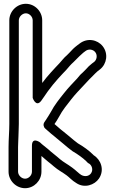

<svg xmlns="http://www.w3.org/2000/svg" viewBox="-20 -780 603 1010"><path d="M76 -37C76 -49.1 77 -55.2 77 -62C77 -76.4 79 -107 79 -128V-673C79 -691.9 97.1 -710 116 -710C134.5 -710 152 -692.4 152 -673V-265C152 -265 169.3 -213.1 197 -250C209.6 -266.8 219.8 -283.3 231.2 -299.2C249.9 -324.2 267.5 -346.7 285 -365.6C293.1 -373.8 301.2 -382.8 307.4 -390.1C322.3 -405 337 -421.5 348.4 -435.2C353.1 -441.2 359.9 -446.6 366.7 -453.3L379.7 -466.3C392.8 -479.5 402.3 -489.3 417.7 -502.5L429.3 -511.2C446.1 -524.6 469.7 -520.1 480.9 -505.9C493.9 -489.6 489.3 -466 475.7 -454.7L464 -446C451.1 -436.3 442.6 -427.3 431.8 -415.2L414.3 -397.7C398.5 -384.4 396.7 -378.9 385.7 -367C361.6 -341.1 339.5 -319 316.4 -289.5C295 -262.8 265.3 -226 247.7 -191.4C238.2 -173.6 231.8 -166.4 220.9 -148.4L213.2 -136.9C205.9 -126 209.1 -111.2 218 -103.8C229 -94.6 247.2 -77.1 260.9 -67.1C272.8 -57.5 283.1 -47.9 296.4 -37.5L312.8 -23.9C330 -8.9 343.8 2.1 361 15C361.8 15.6 362.9 16.3 363.6 16.7C388.1 30.7 416.2 51 433.3 67.7C444.9 80.9 446.9 79.3 449.1 80.8C463.7 90.5 471.2 113.2 459.2 131.1C447.8 148.2 425.1 150.4 407.4 140.3C394.5 132.9 380.5 116.7 359.8 101.8C335.8 83.8 312.1 71.8 295.4 57.1L281.3 45C269.1 34.6 263.6 30.8 248.2 18L232.4 4.1C216 -9.9 203.4 -18 190.7 -30.7C190.7 -30.7 148 -62.6 148 -13V123C148 142.4 130.5 160 112 160C93.1 160 75 141.9 75 123V-6C75 -15.1 76 -25.8 76 -37ZM25 -6V123C25 170.2 64.8 210 112 210C159.6 210 198 169.6 198 123V40.5C198 40.5 199.3 41.6 199.6 41.9L215.8 56C230.6 68.3 235.1 72.8 249.3 83.5L262.6 94.9C285.9 115.3 309.9 126.9 330.2 142.2C344.8 152.6 358.3 169.5 381.6 183.1C423.9 211.7 477.5 193.7 500.8 158.9C531.6 112.7 509.7 59 472.7 36.6C472.3 36.1 471.4 35 470.7 34.3C447.5 11.2 419 -9.1 389.8 -25.9C374.4 -37.5 360.7 -48.4 345.2 -62.1L327.6 -76.5C306.3 -93.1 289.2 -107.4 266.7 -127.5C274.3 -139.4 282 -149.2 292.2 -168.6C306.3 -196.6 333.9 -231.3 355.6 -258.5C376.9 -285.6 397.3 -306.1 422.3 -333C438.6 -350.6 439.5 -352.2 448.7 -361.3L467.7 -380.3C478.8 -391.5 481.7 -394.9 494.8 -406.6L506.3 -415.2C541.9 -443.7 551 -498.1 520.1 -537.1C492.6 -571.7 439.4 -582.3 398.5 -550.6L387 -542C369.9 -529.2 358.5 -517.6 343.8 -501.2L332.1 -489.5C325.2 -483.7 315.4 -474.1 309.6 -466.8C299.7 -454.9 284.7 -438 271.3 -424.7C263.1 -416.5 257 -408.3 249 -400.4C231.9 -381.9 217.8 -364.2 202 -343.6V-673C202 -719.6 163.6 -760 116 -760C68.8 -760 29 -720.2 29 -673V-128C29 -87.2 25 -47.4 25 -6Z"/></svg>

Font: Smoothie
Style: Outline
Weight: 400
Foundry: Cannot Into Space Fonts
Version: Version 0.8